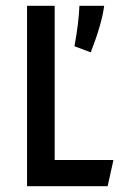

<svg xmlns="http://www.w3.org/2000/svg" viewBox="-20 -640 440 660"><path d="M168 -620V-90H370L350 0H73V-620ZM253 -620H338Q331 -561 292 -460L236 -481Q251 -564 253 -620Z"/></svg>

Font: Gulax
Style: Regular
Weight: 400
Designer: Morgan Gilbert
Foundry: VTF
Version: Version 1.001;hotconv 1.0.109;makeotfexe 2.5.65596